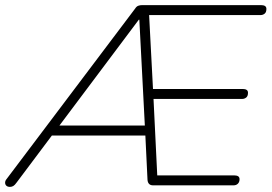

<svg xmlns="http://www.w3.org/2000/svg" viewBox="-44 -725 1062 751"><path d="M-5 6Q-14 6 -19 1.5Q-24 -3 -24 -10.5Q-24 -18 -18 -25L485 -692Q490 -700 497 -702.5Q504 -705 512 -705H977Q987 -705 992.5 -701.5Q998 -698 998 -690Q998 -677 991 -671.5Q984 -666 975 -666H526L538 -690L555 -366L538 -377H905Q915 -377 920.5 -373.5Q926 -370 926 -362Q926 -349 919 -343.5Q912 -338 903 -338H540L556 -348L572 -20L554 -39H872Q882 -39 887.5 -35.5Q893 -32 893 -24Q893 -13 886.5 -6.5Q880 0 869 0H555Q535 0 533 -21L524 -207L542 -195H147L168 -207L21 -11Q14 -1 8 2.5Q2 6 -5 6ZM501 -648H499L181 -224L173 -234H530L523 -225Z"/></svg>

Font: Nunito Variable Extra Light
Style: Italic
Weight: 200
Italic angle: -9°
Designer: Vernon Adams
Foundry: Vernon Adams
Version: Version 3.602